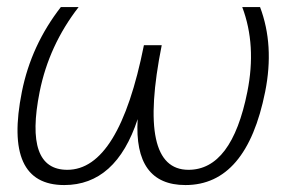

<svg xmlns="http://www.w3.org/2000/svg" viewBox="-20 -533 858 553"><path d="M155.3 -512.7H206.5Q121.1 -402.8 94.2 -268.6Q49.3 -43.9 173.8 -43.9Q322.8 -43.9 394.5 -402.8H445.8Q374 -43.9 522.9 -43.9Q647.5 -43.9 692.4 -268.6Q719.2 -402.8 677.7 -512.7H729Q770.5 -402.8 743.7 -268.6Q689.9 0 514.2 0Q365.2 0 376.5 -189.9Q314 0 165 0Q-10.7 0 43 -268.6Q69.8 -402.8 155.3 -512.7Z"/></svg>

Font: Sansation Light
Style: Light Italic
Weight: 300
Designer: Bernd Montag
Version: Version 1.301